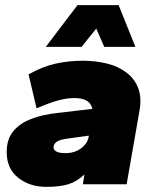

<svg xmlns="http://www.w3.org/2000/svg" viewBox="-20 -716 600 746"><path d="M160 10Q95 10 50.5 -25.5Q6 -61 6 -125Q6 -175 31.5 -206Q57 -237 101.5 -254Q146 -271 202 -277L339 -293Q336 -305 330 -313Q324 -321 314.5 -326Q305 -331 293.5 -333Q282 -335 269 -335Q240 -335 206.5 -326Q173 -317 122 -295L91 -427Q146 -458 197 -469Q248 -480 301 -480Q352 -480 396 -469Q440 -458 471.5 -434Q503 -410 517 -373.5Q531 -337 522 -286L472 0H302L308 -38Q278 -10 245 0Q212 10 160 10ZM234 -121Q259 -121 277.5 -129.5Q296 -138 308.5 -152Q321 -166 324 -182L325 -189L246 -178Q212 -174 200 -165Q188 -156 188 -144Q188 -133 199.5 -127Q211 -121 234 -121ZM158 -534 281 -696H441L506 -534H385L354 -605L297 -534Z"/></svg>

Font: Gantari Black
Style: Italic
Weight: 900
Italic angle: -10°
Version: Version 1.000